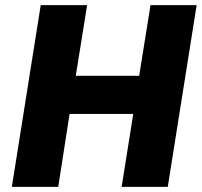

<svg xmlns="http://www.w3.org/2000/svg" viewBox="-20 -725 783 745"><path d="M26 0 138 -705H318L274 -431H520L564 -705H743L631 0H452L497 -283H250L206 0Z"/></svg>

Font: Nunito Sans 10pt SemiCondensed Black
Style: Italic
Weight: 900
Width: 4
Italic angle: -9°
Designer: Vernon Adams
Foundry: Vernon Adams
Version: Version 3.101;gftools[0.9.27]